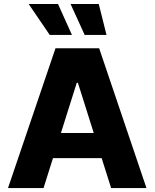

<svg xmlns="http://www.w3.org/2000/svg" viewBox="-20 -951 782 971"><path d="M20.5 0 260.7 -707H481.4L720.7 0H542L494.1 -151.4H248L200.2 0ZM454.1 -278.3 374 -532.2H368.2L288.1 -278.3ZM125 -930.7H273.4L343.8 -774.4H231.4ZM336.9 -930.7H479.5L518.6 -774.4H408.2Z"/></svg>

Font: Pretendard GOV ExtraBold
Style: Regular
Weight: 800
Designer: Base glyphs from Inter by Rasmus Andersson; Hangeul glyphs from Noto Sans CJK(Source Han Sans) by Jang Soo-young and Kan
Foundry: Kil Hyung-jin
Version: Version 1.309